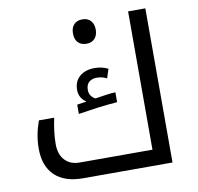

<svg xmlns="http://www.w3.org/2000/svg" viewBox="-83 -846 959 932"><g transform="rotate(-10 396.5 -380.0)"><path d="M252 0Q161.1 0 113 -46.4Q64.9 -92.8 64.9 -179.2Q64.9 -245.6 89.8 -314H165Q149.9 -242.7 149.9 -186Q149.9 -135.7 176.5 -106.9Q203.1 -78.1 249 -78.1H607.9V-759.8H692.9V0ZM286.1 -356.9 333 -363.8Q297.9 -386.7 297.9 -426.8Q297.9 -469.2 325.7 -493.2Q353.5 -517.1 399.9 -517.1Q437 -517.1 465.8 -502L451.2 -457Q430.2 -469.2 400.9 -469.2Q378.9 -469.2 364 -456.8Q349.1 -444.3 349.1 -418Q349.1 -400.9 357.7 -388.9Q366.2 -377 378.9 -371.1Q390.6 -373.5 427.7 -378.7Q464.8 -383.8 479 -383.8V-335Q470.7 -335 435.1 -331.3Q399.4 -327.6 382.3 -325.2Q295.9 -313 286.1 -311ZM381.8 -640.1Q356 -640.1 340.8 -655.8Q325.7 -671.4 325.7 -700.2Q325.7 -729 340.6 -744.6Q355.5 -760.3 381.8 -760.3Q408.7 -760.3 423.3 -743.9Q438 -727.5 438 -700.2Q438 -672.9 423.3 -656.5Q408.7 -640.1 381.8 -640.1Z"/></g></svg>

Font: DroidArabicKufi
Style: Regular
Weight: 400
Designer: Pascal Zoghbi
Foundry: Ascender Corporation
Version: Version 1.00; ttfautohint (v1.4.1)